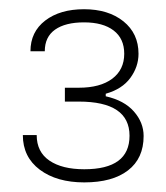

<svg xmlns="http://www.w3.org/2000/svg" viewBox="-20 -853 351 406"><path d="M157.7 -833.5Q209 -833.5 241 -807.9Q272.9 -782.2 272.9 -739.3Q272.9 -711.9 255.6 -688.2Q238.3 -664.6 203.6 -654.8V-649.4Q242.7 -640.6 263.2 -617.2Q283.7 -593.8 283.7 -565.4Q283.7 -518.1 250.7 -492.7Q217.8 -467.3 158.2 -467.3Q100.1 -467.3 64.2 -494.1Q28.3 -521 28.3 -567.4H57.6Q57.6 -531.7 84.5 -513.4Q111.3 -495.1 158.2 -495.1Q253.9 -495.1 253.9 -565.9Q253.9 -638.2 146.5 -638.2H117.2V-667.5H146.5Q191.9 -667.5 217.3 -686.5Q242.7 -705.6 242.7 -739.3Q242.7 -771.5 220.2 -788.6Q197.8 -805.7 157.7 -805.7Q118.2 -805.7 96.4 -790.3Q74.7 -774.9 74.7 -744.6H44.4Q44.4 -785.6 75.7 -809.6Q106.9 -833.5 157.7 -833.5Z"/></svg>

Font: Estedad-FD Thin
Style: Regular
Weight: 100
Designer: Amin Abedi
Version: Version 7.3